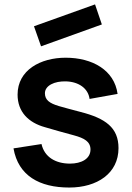

<svg xmlns="http://www.w3.org/2000/svg" viewBox="-20 -842 605 878"><path d="M167.7 -630.2 135.4 -721.9 414.6 -821.9 445.8 -730.2ZM517.7 -412.5C503.1 -520.8 403.1 -578.1 280.2 -578.1C165.6 -578.1 60.4 -521.9 60.4 -409.4C60.4 -330.2 110.4 -281.2 185.4 -260.4C226 -247.9 269.8 -236.5 318.8 -222.9C364.6 -210.4 393.8 -194.8 393.8 -158.3C393.8 -115.6 352.1 -93.8 300 -93.8C235.4 -93.8 183.3 -122.9 169.8 -183.3L41.7 -163.5C63.5 -38.5 160.4 15.6 296.9 15.6C424 15.6 521.9 -49 521.9 -164.6C521.9 -258.3 462.5 -301 347.9 -330.2C305.2 -341.7 276 -349 247.9 -357.3C207.3 -369.8 185.4 -384.4 185.4 -415.6C185.4 -450 228.1 -471.9 283.3 -469.8C340.6 -467.7 383.3 -437.5 389.6 -389.6Z"/></svg>

Font: Manrope3 Bold
Style: Regular
Weight: 700
Designer: Mikhail Sharanda
Foundry: Mikhail Sharanda
Version: Version 3.000;PS 003.000;hotconv 1.0.88;makeotf.lib2.5.64775